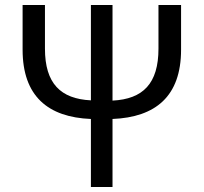

<svg xmlns="http://www.w3.org/2000/svg" viewBox="-20 -753 820 773"><path d="M346 0H433V-274C606 -281 709 -365 709 -553V-733H618V-557C618 -417 556 -354 433 -348V-733H346V-349C224 -355 161 -417 161 -557V-733H71V-553C71 -366 173 -281 346 -274Z"/></svg>

Font: Source Han Sans KR
Style: Regular
Weight: 400
Designer: Ryoko NISHIZUKA 西塚涼子 (kana, bopomofo & ideographs); Paul D. Hunt (Latin, Greek & Cyrillic); Sandoll Communications 산돌커뮤니
Foundry: Adobe
Version: Version 2.004;hotconv 1.0.118;makeotfexe 2.5.65603